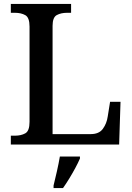

<svg xmlns="http://www.w3.org/2000/svg" viewBox="-20 -734 672 975"><path d="M35 0V-45H56Q87 -45 108.5 -57Q130 -69 130 -115V-599Q130 -645 108.5 -657Q87 -669 56 -669H35V-714H341V-669H320Q290 -669 268.5 -657.5Q247 -646 247 -603V-53H441Q483 -53 502.5 -80Q522 -107 527 -142L539 -217H592L585 0ZM252 208Q260 176 269 136Q278 96 284 61H386V71Q377 92 362.5 119Q348 146 331.5 173Q315 200 300 221H252Z"/></svg>

Font: Noto Serif Bengali Medium
Style: Regular
Weight: 500
Designer: Juan Bruce, Universal Thirst, Indian Type Foundry and the Monotype Design Team.
Foundry: Monotype Imaging Inc.
Version: Version 2.003; ttfautohint (v1.8.4.7-5d5b)